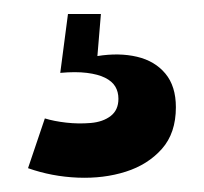

<svg xmlns="http://www.w3.org/2000/svg" viewBox="-20 -32 291 274"><path d="M20 208 44 137Q57 141 74.5 143Q92 145 109.5 143.5Q127 142 138 133.5Q149 125 149 109Q149 99 144.5 91.5Q140 84 130 79Q120 74 104 72Q88 70 66 72L77 -12H124L119 48Q150 43 175.5 49Q201 55 216 73Q231 91 231 121Q231 158 211 180.5Q191 203 159.5 213Q128 223 91 221.5Q54 220 20 208Z"/></svg>

Font: Bricolage Grotesque Condensed SemiBold
Style: Regular
Weight: 600
Width: 3
Designer: Mathieu Triay
Foundry: Atelier Triay
Version: Version 1.000;gftools[0.9.30]